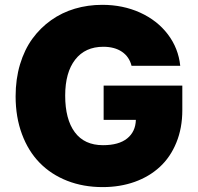

<svg xmlns="http://www.w3.org/2000/svg" viewBox="-20 -757 813 787"><path d="M519.2 -487.2Q509.9 -524.5 479.8 -544.9Q449.6 -565.3 403.4 -565.3Q329.2 -565.3 288.2 -512.6Q247.2 -459.9 247.2 -365.1Q247.2 -268.1 286.6 -215Q326 -161.9 402 -161.9Q467 -161.9 501.2 -189.5Q535.5 -217 536.9 -265.6H404.8V-406.2H727.3V-305.4Q727.3 -232.2 702.9 -172.6Q678.6 -112.9 635.3 -73Q592 -33 532 -11.5Q471.9 9.9 400.6 9.9Q321.4 9.9 255.3 -16Q189.3 -41.9 142.6 -89.7Q95.9 -137.4 70 -207.2Q44 -277 44 -362.2Q44 -432.9 62.1 -493.3Q80.3 -553.6 112.7 -598.2Q145.2 -642.8 189.5 -674.2Q233.7 -705.6 286.9 -721.4Q340.2 -737.2 399.1 -737.2Q484 -737.2 554.3 -705.3Q624.6 -673.3 668 -616.3Q711.3 -559.3 718.8 -487.2Z"/></svg>

Font: Karasuma Gothic
Style: Black
Weight: 900
Designer: Rasmus Andersson / Ryoko Nishizuka
Foundry: Genbu
Version: Version 1.00